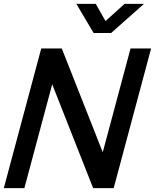

<svg xmlns="http://www.w3.org/2000/svg" viewBox="-77 -970 804 990"><path d="M316.8 -950 405.6 -800H496.1L665.3 -950H565.3L467.1 -861.5L416.8 -950ZM-57.3 0H48.7L192.2 -535.5L403.2 0H509.2L702.1 -720H596.1L452.8 -185L241.6 -720H135.6Z"/></svg>

Font: Manrope
Style: SemiBoldItalic
Weight: 600
Italic angle: -15°
Designer: Mikhail Sharanda
Foundry: Mikhail Sharanda
Version: Version 4.502;hotconv 1.0.109;makeotfexe 2.5.65596